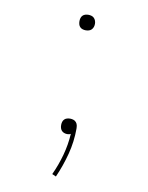

<svg xmlns="http://www.w3.org/2000/svg" viewBox="-84 -599 668 865"><g transform="rotate(10 250.0 -166.5)"><path d="M250 -467Q243 -467 236 -469Q229 -471 224 -476Q219 -481 217 -488Q215 -495 215 -503Q215 -510 217 -517Q219 -524 224 -529Q229 -534 236 -536Q243 -538 250 -538Q257 -538 264 -536Q271 -534 276 -529Q281 -524 283.5 -517Q286 -510 286 -503Q286 -495 283.5 -488Q281 -481 276 -476Q271 -471 264 -469Q257 -467 250 -467ZM232 205 214 197Q235 152 248.5 103Q262 54 265 4Q262 6 257.5 7Q253 8 249 8Q242 8 235 5.5Q228 3 223.5 -2Q219 -7 217 -13.5Q215 -20 215 -28Q215 -35 217 -42Q219 -49 224 -54Q229 -59 236 -61Q243 -63 250 -63Q258 -63 265.5 -60.5Q273 -58 278 -52Q283 -46 284.5 -38.5Q286 -31 286 -23Q286 36 271 93.5Q256 151 232 205Z"/></g></svg>

Font: Iosevka Slab Thin
Style: Regular
Weight: 100
Monospace: yes
Designer: Belleve Invis
Foundry: Belleve Invis
Version: Version 11.1.0; ttfautohint (v1.8.3)